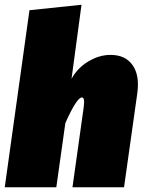

<svg xmlns="http://www.w3.org/2000/svg" viewBox="-29 -788 603 808"><path d="M436 -557Q498 -557 528.5 -514.5Q559 -472 549 -397L493 0H276L323 -335Q329 -378 316 -378Q294 -378 246 -270L208 0H-9L95 -745L314 -768L272 -456Q296 -501 342 -529Q388 -557 436 -557Z"/></svg>

Font: Fira Sans Ultra
Style: Italic
Weight: 950
Italic angle: -8°
Designer: Carrois Corporate & Edenspiekermann AG
Foundry: Carrois Corporate GbR & Edenspiekermann AG
Version: Version 4.203;PS 004.203;hotconv 1.0.88;makeotf.lib2.5.64775